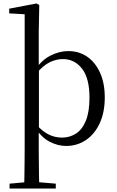

<svg xmlns="http://www.w3.org/2000/svg" viewBox="-20 -825 671 1105"><path d="M119 260Q120 226 120.5 185.5Q121 145 121.5 103.5Q122 62 122 27V-743L33 -748V-775L190 -805L206 -796L203 -641V-438L204 -427V-83L203 -73V27Q203 62 203.5 103.5Q204 145 204.5 185.5Q205 226 206 260ZM360 15Q313 15 265.5 -9.5Q218 -34 178 -96H174L188 -109Q225 -68 261 -50.5Q297 -33 337 -33Q381 -33 417 -56Q453 -79 474 -130Q495 -181 495 -263Q495 -375 452 -430Q409 -485 342 -485Q304 -485 266.5 -467Q229 -449 185 -398L172 -413H175Q216 -477 268.5 -504Q321 -531 373 -531Q435 -531 482 -498.5Q529 -466 556 -406Q583 -346 583 -264Q583 -179 554 -116Q525 -53 474.5 -19Q424 15 360 15ZM35 260V232L145 222H184L301 232V260Z"/></svg>

Font: Noto Serif KR ExtraLight
Style: Regular
Weight: 400
Version: Version 2.002-H1;hotconv 1.1.0;makeotfexe 2.6.0